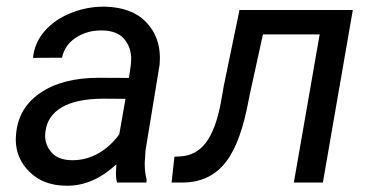

<svg xmlns="http://www.w3.org/2000/svg" viewBox="-20 -559 1138 588"><path d="M428.2 0 429.2 -8.3C425.3 -23.9 423.3 -39.1 423.3 -54.7C423.3 -57.1 423.3 -59.1 423.3 -61.5L425.8 -99.1L468.8 -360.8C469.2 -368.2 469.7 -375.5 469.7 -382.3C469.7 -425.3 455.6 -461.9 427.2 -491.7C398.4 -521.5 356.9 -537.1 301.8 -538.6C300.3 -538.6 298.3 -538.6 296.9 -538.6C263.2 -538.6 230 -532.2 197.8 -519.5C165 -506.3 138.2 -488.3 117.2 -464.4C96.2 -440.4 84 -412.6 81.1 -381.8L169.9 -382.3C175.3 -407.7 189 -428.2 211.9 -443.4C234.9 -458.5 260.7 -465.8 289.6 -465.8C290.5 -465.8 291.5 -465.8 293 -465.8C323.7 -465.3 346.2 -456.5 360.4 -439.5C374.5 -422.9 381.8 -402.3 381.8 -378.4C381.8 -373 381.3 -367.7 380.9 -362.3L375 -320.3L282.7 -320.8C208 -320.8 147.9 -305.2 102.5 -273.9C56.6 -242.2 32.2 -198.7 28.8 -142.6C28.8 -139.2 28.3 -135.7 28.3 -131.8C28.3 -93.3 42.5 -60.1 70.3 -32.7C98.1 -4.9 135.7 9.3 182.1 9.8C183.6 9.8 185.1 9.8 186.5 9.8C239.3 9.8 289.1 -12.2 336.4 -55.7L335 -27.8C335 -18.6 335.9 -9.3 338.4 0ZM199.7 -68.4C171.9 -68.8 151.4 -76.7 138.2 -91.8C125 -106.9 118.2 -124 118.2 -143.6C118.2 -147.5 118.7 -151.4 119.1 -155.8C127 -220.2 186 -256.8 297.4 -256.8L364.3 -256.3L345.2 -147.5C308.6 -97.2 257.3 -68.4 203.6 -68.4C202.1 -68.4 201.2 -68.4 199.7 -68.4Z M713.4 -528.3 665.5 -296.9 656.7 -246.6C635.7 -133.3 596.2 -84 533.2 -80.1L514.2 -79.1L505.4 0H543.5C591.8 -1 631.8 -18.1 662.6 -51.8C693.4 -85.4 717.8 -141.6 734.9 -220.2L745.6 -272.9L785.2 -453.6H959L879.9 0H968.8L1060.5 -528.3Z"/></svg>

Font: Roboto
Style: Italic
Weight: 400
Italic angle: -12°
Designer: Google
Version: Version 2.137; 2017